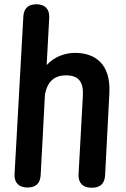

<svg xmlns="http://www.w3.org/2000/svg" viewBox="-20 -838 587 897"><path d="M170 -20 190 -396C201 -456 233 -486 288 -486C350 -486 371 -453 367 -388L347 -23C345 16 367 39 406 39H410C448 39 469 20 471 -19L491 -404C498 -544 419 -591 331 -591C287 -591 235 -575 198 -534L210 -756C212 -795 190 -818 151 -818H150C112 -818 91 -799 89 -760L48 -24C46 15 68 38 107 38H109C147 38 168 19 170 -20Z"/></svg>

Font: 寒蝉团圆体 Round
Style: Regular
Weight: 500
Designer: 寒蝉字型
Version: Version 2.700;Glyphs 3.1.1 (3135)